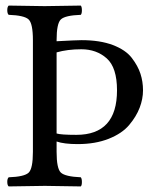

<svg xmlns="http://www.w3.org/2000/svg" viewBox="-20 -667 567 689"><path d="M183.1 -479V-188Q198.2 -183.1 253.9 -183.1Q399.9 -183.1 399.9 -342.8Q399.9 -424.8 363 -457.5Q326.2 -490.2 272 -490.2Q222.2 -490.2 183.1 -479ZM183.1 -122.1Q183.1 -62 198.5 -47.6Q213.9 -33.2 270 -30.8Q273.9 -25.9 273.9 -13.9Q273.9 -2 270 2Q169.9 0 141.1 0Q108.9 0 11.2 2Q6.3 -2 6.1 -13.9Q5.9 -25.9 11.2 -30.8Q67.4 -32.7 82.8 -47.4Q98.1 -62 98.1 -122.1V-522.9Q98.1 -583 82.5 -597.4Q66.9 -611.8 11.2 -613.8Q6.3 -617.7 6.1 -629.9Q5.9 -642.1 11.2 -647Q111.3 -645 140.1 -645Q172.4 -645 270 -647Q273.9 -642.1 273.9 -630.1Q273.9 -618.2 270 -613.8Q213.9 -611.8 198.5 -597.4Q183.1 -583 183.1 -522.9V-519Q254.9 -522.9 272.9 -522.9Q338.9 -522.9 385 -505.4Q431.2 -487.8 453.1 -459Q475.1 -430.2 484.1 -402.1Q493.2 -374 493.2 -343Q493.2 -312 481.2 -280.5Q469.2 -249 443.6 -218.5Q418 -188 369.9 -168.9Q321.8 -149.9 258.8 -149.9Q210 -149.9 183.1 -159.2Z"/></svg>

Font: Linux Libertine O
Style: Regular
Weight: 400
Designer: Philipp H. Poll
Foundry: Philipp H. Poll
Version: Version 5.3.0